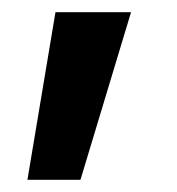

<svg xmlns="http://www.w3.org/2000/svg" viewBox="-20 -145 290 315"><path d="M71 -125H195L112 150H25Z"/></svg>

Font: Retni Sans
Style: Bold
Weight: 700
Designer: Vitaly Kuzmin
Foundry: ParaType Ltd.
Version: Version 1.00;March 2, 2019;FontCreator 11.5.0.2425 64-bit; t